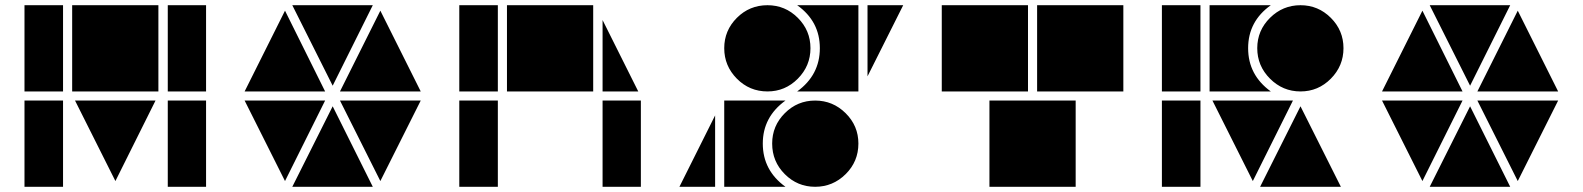

<svg xmlns="http://www.w3.org/2000/svg" viewBox="-20 -717 6075 737"><path d="M423 -22 268 -331H577ZM222 0H74V-331H222ZM222 -366H74V-697H222ZM771 0H624V-331H771ZM771 -366H624V-697H771ZM588 -366H257V-697H588Z M1257 -388 1102 -697H1411ZM1595 -366H1285L1440 -676ZM1440 -22 1285 -331H1595ZM1228 -366H919L1074 -676ZM1411 0H1102L1257 -309ZM1074 -22 919 -331H1228Z M1891 -366H1743V-697H1891ZM2257 -366H1926V-697H2257ZM2430 -366H2293V-640ZM2440 0H2293V-331H2440ZM1891 0H1743V-331H1891Z M3310 -424V-697H3447ZM3109 0Q3041 0 2992.5 -48.5Q2944 -97 2944 -166Q2944 -234 2992.5 -282.5Q3041 -331 3109 -331Q3177 -331 3226 -282.5Q3275 -234 3275 -166Q3275 -97 3226 -48.5Q3177 0 3109 0ZM2926 -366Q2857 -366 2808.5 -415Q2760 -464 2760 -532Q2760 -600 2808.5 -648.5Q2857 -697 2926 -697Q2994 -697 3042.5 -648.5Q3091 -600 3091 -532Q3091 -464 3042.5 -415Q2994 -366 2926 -366ZM3275 -366H3040Q3127 -429 3127 -532Q3127 -635 3040 -697H3275ZM2995 0H2760V-331H2995Q2908 -268 2908 -166Q2908 -63 2995 0ZM2725 0H2588L2725 -274Z M4292 -366H3961V-697H4292ZM3926 -366H3595V-697H3926ZM4109 0H3778V-331H4109Z M4789 -22 4634 -331H4943ZM4972 -366Q4904 -366 4855 -415Q4806 -464 4806 -532Q4806 -600 4855 -648.5Q4904 -697 4972 -697Q5040 -697 5088.5 -648.5Q5137 -600 5137 -532Q5137 -464 5088.5 -415Q5040 -366 4972 -366ZM4858 -366H4623V-697H4858Q4771 -635 4771 -532Q4771 -429 4858 -366ZM4588 -366H4440V-697H4588ZM4588 0H4440V-331H4588ZM5127 0H4817L4972 -309Z M5623 -388 5468 -697H5777ZM5961 -366H5651L5806 -676ZM5806 -22 5651 -331H5961ZM5594 -366H5285L5440 -676ZM5777 0H5468L5623 -309ZM5440 -22 5285 -331H5594Z"/></svg>

Font: Geotalism
Style: Regular
Weight: 400
Designer: GGBotNet
Foundry: GGBotNet
Version: 1.00